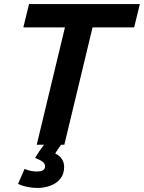

<svg xmlns="http://www.w3.org/2000/svg" viewBox="-20 -713 709 946"><path d="M164 213Q139 213 114.5 208Q90 203 69 193L101 119Q114 125 129.5 128.5Q145 132 160 132Q181 132 191.5 126Q202 120 202 107Q202 95 192.5 86Q183 77 153 65Q161 51 173.5 32.5Q186 14 197 0H161L300 -578H95L123 -693H669L641 -578H436L297 0H281Q273 11 265 23Q257 35 252 43Q274 54 285 71Q296 88 296 109Q296 145 277 168Q258 191 228 202Q198 213 164 213Z"/></svg>

Font: Ubuntu Sans
Style: Bold Italic
Weight: 700
Italic angle: -13.5°
Designer: Dalton Maag Ltd
Foundry: Dalton Maag Ltd
Version: Version 1.006